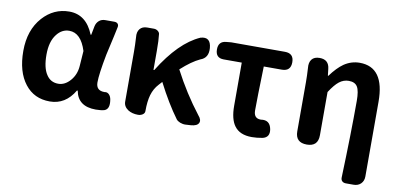

<svg xmlns="http://www.w3.org/2000/svg" viewBox="-72 -801 2555 1228"><g transform="rotate(10 1205.5 -186.5)"><path d="M266 14Q164 14 105 -62Q44 -140 44 -275.5Q44 -411 119 -495Q190 -574 291 -574Q401 -574 450 -452H454L465 -509Q470 -532 486 -546Q502 -560 526 -560H546H585Q600 -560 607.5 -551.5Q615 -543 612 -529Q608 -509 599 -468Q580 -384 571 -343Q546 -213 546 -159.5Q546 -106 600 -106Q601 -106 602 -106Q619 -110 632 -96Q643 -84 646 -64Q656 -4 620 8Q598 14 565 14Q449 14 431 -85H426Q368 14 266 14ZM300 -107Q343 -107 377.5 -146.5Q412 -186 416 -242L423 -341Q388 -453 312 -453Q264 -453 231 -410Q194 -363 194 -277.5Q194 -192 223 -149Q250 -107 300 -107Z M1112 3Q1095 -4 1087 -14Q1020 -105 954 -234L934 -212Q905 -181 892 -137Q880 -95 880 -33V-31Q880 -17 866 -8Q853 0 837 0Q799 0 772 -17Q742 -37 742 -69V-196V-393Q742 -435 739 -486Q735 -520 751 -540Q767 -560 799 -560H802H842Q856 -560 867 -552Q878 -544 880 -533Q885 -493 885 -423V-300H890Q1011 -496 1145 -555Q1210 -574 1216 -500Q1221 -436 1168 -418Q1114 -393 1047 -332Q1122 -188 1218 -64Q1242 -37 1232 -16.5Q1222 4 1182 7L1148 9Q1130 10 1112 3Z M1578 14Q1500 14 1465 -34Q1433 -77 1433 -164V-304V-444H1316Q1262 -444 1262 -500Q1262 -553 1313 -557L1344 -560H1547H1693Q1751 -560 1751 -502Q1751 -444 1693 -444H1576Q1570 -236 1570 -158Q1570 -106 1615 -106Q1616 -106 1617 -106Q1675 -115 1686 -56Q1695 -4 1648 7Q1611 14 1578 14Z M2223 201Q2207 201 2198 192Q2189 183 2190 167Q2200 -116 2200 -331Q2200 -396 2184 -422Q2168 -448 2128 -448Q2094 -448 2066 -426Q2039 -405 2006 -354V-73Q2006 0 1933 0Q1859 0 1859 -73V-393Q1859 -434 1856 -483Q1852 -519 1868 -539.5Q1884 -560 1919 -560Q1979 -560 1985 -500L1990 -457H1993Q2035 -514 2075 -542Q2122 -574 2177 -574Q2338 -574 2338 -349V-74V136Q2338 165 2320 183Q2302 201 2273 201H2263Z"/></g></svg>

Font: GenSenRounded2 TW B
Style: Regular
Weight: 700
Version: Version 2.000;PS 2;hotconv 16.6.51;makeotf.lib2.5.65220 DEVE